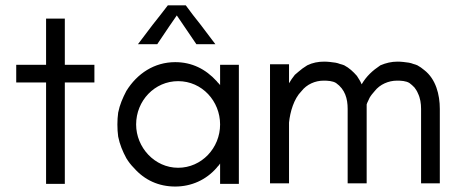

<svg xmlns="http://www.w3.org/2000/svg" viewBox="-20 -680 1667 710"><path d="M40 -375H150.4V0H219.7V-375H329.1V-440.4H219.7V-611.3H150.4V-440.4H40Z M633.8 -623C669.9 -570.3 693.4 -535.2 706.1 -516.6H776.4L721.7 -588.9C703.1 -612.3 684.6 -635.7 667 -660.2H600.6C582 -635.7 563.5 -612.3 544.9 -588.9L490.2 -516.6H561.5C597.7 -570.3 621.1 -605.5 633.8 -623ZM863.3 0V-440.4H793.9V-365.2C792 -368.2 790 -370.1 788.1 -372.1C785.2 -375 783.2 -377 781.2 -379.9C740.2 -424.8 689.5 -450.2 627.9 -450.2C550.8 -450.2 487.3 -408.2 447.3 -343.8C433.6 -317.4 422.9 -293 417 -263.7C415 -249 414.1 -234.4 414.1 -219.7C414.1 -204.1 415 -189.5 417 -174.8C422.9 -145.5 433.6 -120.1 447.3 -94.7C455.1 -82 463.9 -70.3 474.6 -59.6C514.6 -13.7 567.4 9.8 627.9 9.8C687.5 9.8 742.2 -14.6 781.2 -59.6C783.2 -62.5 785.2 -64.5 788.1 -67.4L793.9 -75.2V0ZM793.9 -219.7C793.9 -132.8 725.6 -59.6 638.7 -59.6C551.8 -59.6 483.4 -134.8 483.4 -219.7C483.4 -307.6 551.8 -379.9 638.7 -379.9C727.5 -379.9 793.9 -305.7 793.9 -219.7Z M1537.1 -2H1606.4V-277.3C1606.4 -330.1 1591.8 -387.7 1548.8 -420.9C1541 -427.7 1532.2 -433.6 1523.4 -438.5C1518.6 -440.4 1513.7 -442.4 1508.8 -443.4C1503.9 -445.3 1498 -447.3 1492.2 -448.2C1477.5 -450.2 1464.8 -452.1 1450.2 -452.1C1427.7 -452.1 1407.2 -447.3 1386.7 -438.5C1357.4 -418.9 1335 -398.4 1317.4 -368.2C1315.4 -373 1312.5 -378.9 1309.6 -383.8L1299.8 -399.4C1286.1 -415 1271.5 -428.7 1252.9 -438.5C1248 -440.4 1242.2 -442.4 1237.3 -443.4C1232.4 -445.3 1226.6 -447.3 1220.7 -448.2C1206.1 -450.2 1193.4 -452.1 1178.7 -452.1C1157.2 -452.1 1135.7 -448.2 1116.2 -438.5L1098.6 -426.8C1093.8 -422.9 1088.9 -418.9 1084 -415L1070.3 -403.3L1058.6 -387.7L1048.8 -372.1V-442.4H978.5V-2H1048.8V-226.6C1052.7 -265.6 1066.4 -314.5 1094.7 -342.8C1114.3 -368.2 1145.5 -381.8 1176.8 -381.8C1191.4 -381.8 1210 -380.9 1222.7 -373C1255.9 -349.6 1265.6 -315.4 1265.6 -277.3V-2H1335.9V-293.9C1336.9 -297.9 1338.9 -301.8 1340.8 -305.7C1342.8 -309.6 1344.7 -313.5 1346.7 -318.4C1351.6 -327.1 1358.4 -335 1365.2 -342.8C1384.8 -368.2 1417 -381.8 1448.2 -381.8C1462.9 -381.8 1481.4 -380.9 1494.1 -373C1501 -368.2 1506.8 -362.3 1512.7 -356.4C1517.6 -349.6 1522.5 -342.8 1525.4 -335C1534.2 -317.4 1537.1 -296.9 1537.1 -277.3Z"/></svg>

Font: My Font
Style: Regular
Weight: 400
Designer: Alfredo Marco Pradil
Version: Version 0.001